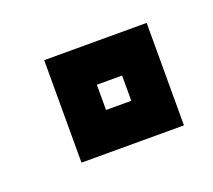

<svg xmlns="http://www.w3.org/2000/svg" viewBox="-44 -579 269 243"><g transform="rotate(-20 90.5 -458.0)"><path d="M170 -389H32V-527H170ZM84 -441H118V-475H84Z"/></g></svg>

Font: Aurach Bi
Style: Regular
Weight: 400
Designer: Peter Wiegel
Foundry: Peter Wiegel
Version: Version 1.002